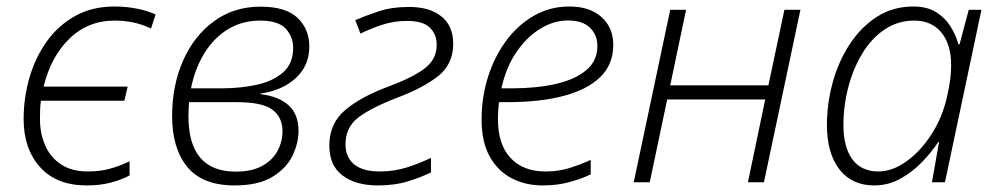

<svg xmlns="http://www.w3.org/2000/svg" viewBox="-20 -561 3070 591"><path d="M247.1 9.8Q153.8 9.8 103.3 -46.6Q52.7 -103 52.7 -194.3Q52.7 -258.8 70.3 -320.6Q87.9 -382.3 123 -432.1Q158.2 -481.9 210.7 -511.5Q263.2 -541 332.5 -541Q366.7 -541 399.9 -534.7Q433.1 -528.3 459 -516.6L444.8 -473.1Q395.5 -497.6 332.5 -497.6Q250.5 -497.6 193.4 -441.7Q136.2 -385.7 114.3 -294.4H373L362.8 -251H106Q104 -237.8 103.5 -223.4Q103 -209 103 -194.3Q103 -150.9 118.7 -114.3Q134.3 -77.6 167.2 -55.4Q200.2 -33.2 251 -33.2Q286.6 -33.2 316.9 -41.3Q347.2 -49.3 378.9 -64.5V-21Q352.5 -6.8 319.6 1.5Q286.6 9.8 247.1 9.8Z M702.1 9.8Q603 9.8 556.4 -47.4Q509.8 -104.5 509.8 -203.1Q509.8 -298.3 543.7 -374.8Q577.6 -451.2 638.9 -495.8Q700.2 -540.5 782.2 -540.5Q859.9 -540.5 896 -505.9Q932.1 -471.2 932.1 -417.5Q932.1 -359.9 891.4 -321.5Q850.6 -283.2 782.2 -272.9V-271Q837.4 -264.6 868.2 -237.1Q898.9 -209.5 898.9 -158.2Q898.9 -120.1 880.1 -81.3Q861.3 -42.5 818.1 -16.4Q774.9 9.8 702.1 9.8ZM567.9 -289.1H662.1Q719.7 -289.1 770 -300Q820.3 -311 851.3 -338.1Q882.3 -365.2 882.3 -413.6Q882.3 -448.2 859.4 -472.9Q836.4 -497.6 780.8 -497.6Q725.1 -497.6 681.6 -470.9Q638.2 -444.3 609.1 -397.2Q580.1 -350.1 567.9 -289.1ZM706.1 -32.7Q755.4 -32.7 787.4 -50.5Q819.3 -68.4 834.5 -96.9Q849.6 -125.5 849.6 -157.2Q849.6 -199.7 818.8 -223.1Q788.1 -246.6 708 -246.6H562Q561.5 -241.2 560.8 -230.5Q560.1 -219.7 560.1 -203.1Q560.1 -32.7 706.1 -32.7Z M1143.1 9.8Q1074.7 9.8 1034.2 -21Q993.7 -51.8 993.7 -112.8Q993.7 -181.2 1042.7 -222.4Q1091.8 -263.7 1175.3 -294.4Q1251.5 -322.8 1287.8 -350.8Q1324.2 -378.9 1324.2 -422.9Q1324.2 -455.6 1303 -476.1Q1281.7 -496.6 1233.4 -496.6Q1191.9 -496.6 1155.5 -484.4Q1119.1 -472.2 1089.4 -457.5L1073.7 -499Q1104 -512.2 1144.8 -525.9Q1185.5 -539.6 1239.3 -539.6Q1302.7 -539.6 1338.9 -510.3Q1375 -481 1375 -426.8Q1375 -363.3 1328.9 -326.9Q1282.7 -290.5 1205.1 -261.2Q1123.5 -230 1083.5 -199.7Q1043.5 -169.4 1043.5 -116.7Q1043.5 -77.1 1070.1 -55.2Q1096.7 -33.2 1148.9 -33.2Q1193.4 -33.2 1233.2 -45.9Q1272.9 -58.6 1306.6 -75.2V-30.3Q1279.3 -16.6 1237.5 -3.4Q1195.8 9.8 1143.1 9.8Z M1650.4 9.8Q1597.7 9.8 1555.2 -12.2Q1512.7 -34.2 1487.5 -79.1Q1462.4 -124 1462.4 -192.9Q1462.4 -262.2 1482.4 -325Q1502.4 -387.7 1538.6 -436.3Q1574.7 -484.9 1624 -512.9Q1673.3 -541 1732.4 -541Q1795.4 -541 1831.5 -508.5Q1867.7 -476.1 1867.7 -422.9Q1867.7 -362.3 1827.4 -323.5Q1787.1 -284.7 1714.4 -265.6Q1641.6 -246.6 1543.5 -246.6H1516.1Q1514.6 -236.8 1513.7 -222.4Q1512.7 -208 1512.7 -194.3Q1512.7 -116.7 1551.3 -75Q1589.8 -33.2 1659.2 -33.2Q1700.2 -33.2 1734.4 -44.2Q1768.6 -55.2 1798.3 -68.8V-24.4Q1770.5 -10.7 1732.9 -0.5Q1695.3 9.8 1650.4 9.8ZM1523.4 -289.1H1556.2Q1630.9 -289.1 1690.2 -302.5Q1749.5 -315.9 1784.2 -344.7Q1818.8 -373.5 1818.8 -419.4Q1818.8 -453.6 1795.9 -475.8Q1772.9 -498 1728 -498Q1685.5 -498 1644.3 -473.4Q1603 -448.7 1570.6 -402.1Q1538.1 -355.5 1523.4 -289.1Z M1930.7 0 2043 -530.8H2091.8L2043 -298.3H2345.2L2394.5 -530.8H2443.8L2331.5 0H2282.2L2335.4 -254.9H2033.7L1980 0Z M2670.9 9.8Q2602.1 9.8 2563.7 -39.8Q2525.4 -89.4 2525.4 -176.3Q2525.4 -242.7 2543.2 -307.4Q2561 -372.1 2595.5 -424.8Q2629.9 -477.5 2679.2 -509.3Q2728.5 -541 2791.5 -541Q2834 -541 2862.1 -523.2Q2890.1 -505.4 2906.5 -478.5Q2922.9 -451.7 2930.2 -424.3H2933.6L2961.9 -530.8H3001L2888.7 0H2848.6L2870.6 -124H2868.2Q2848.6 -94.2 2819.1 -63.2Q2789.6 -32.2 2752 -11.2Q2714.4 9.8 2670.9 9.8ZM2684.1 -33.2Q2726.1 -33.2 2769.3 -63.7Q2812.5 -94.2 2846.7 -146.7Q2880.9 -199.2 2895.5 -265.1Q2902.3 -294.9 2905 -317.9Q2907.7 -340.8 2907.7 -360.4Q2907.7 -424.8 2877.4 -461.2Q2847.2 -497.6 2794.4 -497.6Q2743.2 -497.6 2702.6 -470Q2662.1 -442.4 2634 -396Q2606 -349.6 2591.1 -292.2Q2576.2 -234.9 2576.2 -175.8Q2576.2 -108.4 2603.5 -70.8Q2630.9 -33.2 2684.1 -33.2Z"/></svg>

Font: Open Sans Light
Style: Italic
Weight: 300
Italic angle: -12°
Designer: Monotype Design Team
Foundry: Monotype Imaging Inc.
Version: Version 3.003; ttfautohint (v1.8.4)